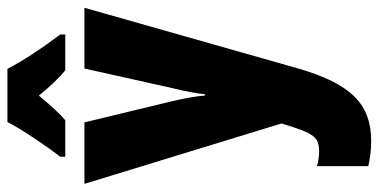

<svg xmlns="http://www.w3.org/2000/svg" viewBox="-278 -528 1046 531"><g transform="rotate(-90 245.5 -263.0)"><path d="M320 -766H173C156 -731 104 -654 77 -620V-606H178C195 -620 218 -645 246 -679C273 -646 296 -622 316 -606H415V-620C375 -673 343 -722 320 -766ZM2 -553 169 -8 166 2C141 83 131 96 91 96C78 96 64 94 51 90V232C72 237 95 240 121 240C221 240 279 186 322 35L489 -553H321L267 -311C257 -270 252 -242 250 -220H246C245 -243 238 -279 230 -313L172 -553Z"/></g></svg>

Font: Noto Sans Ethiopic ExtraCondensed Black
Style: Regular
Weight: 900
Width: 2
Designer: Monotype Design Team
Foundry: Monotype Imaging Inc.
Version: Version 2.102